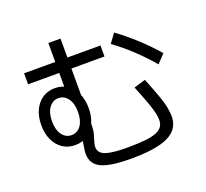

<svg xmlns="http://www.w3.org/2000/svg" viewBox="-142 -974 1283 1196"><g transform="rotate(-20 500.0 -376.0)"><path d="M531.4 51.1Q413.9 51.1 352.8 29.6Q291.6 8.2 278.8 -41.9Q272.6 -67.8 276.1 -95.6Q279.7 -123.4 285.2 -155.6Q290.8 -187.7 290.8 -224.9V-237.9L371.5 -277.8V-224.9Q371.5 -196.8 364.4 -171.4Q357.2 -145.9 350.6 -124.4Q343.9 -102.9 345.8 -84.7Q350.1 -50.6 393.3 -36.4Q436.5 -22.2 531.4 -22.2Q603.9 -22.2 653.1 -27.4Q702.3 -32.7 730.9 -45.7Q759.4 -58.7 770.2 -80.4Q781 -102.1 776.7 -134.5Q774.8 -155.9 766.5 -184.4Q758.3 -212.9 746.9 -244.1Q735.4 -275.3 723.5 -305.3Q711.6 -335.3 702.3 -358.6L779.4 -381.4Q788.7 -358.1 800.6 -327.6Q812.6 -297.1 824.3 -265Q836 -232.8 844.6 -203.3Q853.1 -173.7 855.1 -151.6Q867.5 -78.1 835.8 -33.7Q804.1 10.7 728.2 30.9Q652.2 51.1 531.4 51.1ZM233.5 -147.7Q186.7 -147.7 151.2 -171.4Q115.7 -195.2 95.9 -237.8Q76.1 -280.4 76.1 -336.4Q76.1 -392.5 95.9 -435Q115.7 -477.5 151.2 -501.2Q186.7 -525 233.5 -525Q280.7 -525 315.7 -501.2Q350.7 -477.5 370.5 -435Q390.3 -392.5 390.3 -336.4Q390.3 -280.4 370.8 -237.8Q351.3 -195.2 316 -171.4Q280.7 -147.7 233.5 -147.7ZM233.5 -213.9Q272 -213.9 295.7 -246.9Q319.4 -279.9 319.4 -336.4Q319.4 -392.8 295.5 -425.7Q271.6 -458.7 233.5 -458.7Q195.4 -458.7 171.2 -425.7Q147 -392.8 147 -336.4Q147 -279.9 171 -246.9Q195 -213.9 233.5 -213.9ZM373.3 -404.9 292.6 -432.7V-802.7H373.3ZM86.1 -604.3V-677.2H592.5V-604.3ZM892.2 -443Q843.7 -500.8 781.7 -559.6Q719.6 -618.3 655.7 -663.9L699.6 -723.7Q754.6 -685.1 821 -624.9Q887.4 -564.7 944.5 -498.4Z"/></g></svg>

Font: Murecho Thin
Style: Regular
Weight: 100
Designer: Neil Summerour
Foundry: Positype
Version: Version 1.010